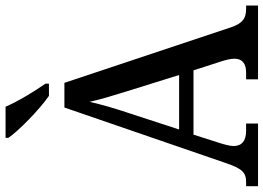

<svg xmlns="http://www.w3.org/2000/svg" viewBox="-152 -820 971 708"><g transform="rotate(-90 334.0 -465.5)"><path d="M335 -771H380V-784C353 -822 314 -886 295 -931H180V-921C203 -886 283 -807 335 -771ZM2 0H233V-44H206C169 -44 150 -60 150 -90C150 -104 156 -125 161 -141L192 -238H429L463 -133C468 -117 472 -100 472 -87C472 -58 454 -44 421 -44H396V0H668V-44H656C621 -44 603 -56 588 -99L383 -714H292L88 -121C67 -58 52 -44 17 -44H2ZM211 -291 272 -478C290 -532 303 -577 313 -621C323 -576 339 -525 356 -470L412 -291Z"/></g></svg>

Font: Noto Serif Tamil SemiCondensed Medium
Style: Regular
Weight: 500
Width: 4
Designer: Indian Type Foundry, Tom Grace, and the Monotype Design Team
Foundry: Monotype Imaging Inc.
Version: Version 2.004